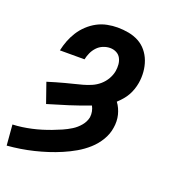

<svg xmlns="http://www.w3.org/2000/svg" viewBox="-151 -646 887 968"><g transform="rotate(20 292.0 -162.5)"><path d="M-7 213 -16 103Q9 102 34 98.5Q59 95 84 89.5Q109 84 133.5 76.5Q158 69 182 60Q206 51 230 40.5Q254 30 276.5 16Q299 2 316.5 -19Q334 -40 339 -65Q341 -81 338 -96Q335 -111 328 -124Q273 -103 218 -85.5Q163 -68 108 -52L71 -158Q93 -165 115.5 -171.5Q138 -178 160.5 -184Q183 -190 205.5 -195.5Q228 -201 250 -207Q272 -213 294 -222.5Q316 -232 334.5 -248Q353 -264 365 -285Q377 -306 381 -328Q384 -346 382.5 -364Q381 -382 373 -397Q365 -412 349.5 -420Q334 -428 316 -428Q297 -428 278.5 -420.5Q260 -413 246.5 -398.5Q233 -384 225 -366.5Q217 -349 213 -330H81Q87 -358 97 -384Q107 -410 122.5 -434.5Q138 -459 160 -479.5Q182 -500 207.5 -513.5Q233 -527 261 -532.5Q289 -538 316 -538Q346 -538 375.5 -532.5Q405 -527 430 -513.5Q455 -500 473 -478Q491 -456 501 -429Q511 -402 513.5 -372Q516 -342 511 -312Q508 -294 502 -276.5Q496 -259 487 -243Q478 -227 465.5 -212.5Q453 -198 439 -185Q449 -172 456 -156.5Q463 -141 467 -125Q471 -109 471.5 -91Q472 -73 469 -56Q464 -21 444.5 11.5Q425 44 397 69Q369 94 337 112.5Q305 131 271 145.5Q237 160 203 171Q169 182 134 190.5Q99 199 64 204.5Q29 210 -7 213Z"/></g></svg>

Font: Iosevka Slab XBdExObl
Style: Regular
Weight: 800
Width: 7
Italic angle: -9°
Monospace: yes
Designer: Belleve Invis
Foundry: Belleve Invis
Version: Version 11.1.0; ttfautohint (v1.8.3)